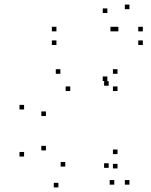

<svg xmlns="http://www.w3.org/2000/svg" viewBox="-20 -795 660 837"><path d="M602.7 -598.8V-618.8H582.7V-598.8ZM602.7 -658.3V-678.3H582.7V-658.3ZM496 -658.3V-678.3H476V-658.3ZM481.5 -658.3V-678.3H461.5V-658.3ZM226 -658.3V-678.3H206V-658.3ZM226 -598.8V-618.8H206V-598.8ZM544.3 10V-10H524.3V10ZM544.3 -755V-775H524.3V-755ZM448 -738.3V-758.3H428V-738.3ZM448 -441.7V-461.7H428V-441.7ZM453.8 -421.3V-441.3H433.8V-421.3ZM453.8 -63.3V-83.3H433.8V-63.3ZM478.2 10V-10H458.2V10ZM243.2 -473.3V-493.3H223.2V-473.3ZM85 -317.8V-337.8H65V-317.8ZM85 -112.5V-132.5H65V-112.5ZM234.5 22V2H214.5V22ZM492.3 -60.7V-80.7H472.3V-60.7ZM492.3 -123.2V-143.2H472.3V-123.2ZM264.5 -68.8V-88.8H244.5V-68.8ZM180.2 -139.3V-159.3H160.2V-139.3ZM180.2 -289.2V-309.2H160.2V-289.2ZM286.2 -398.2V-418.2H266.2V-398.2ZM492.3 -398.2V-418.2H472.3V-398.2ZM492.3 -473.3V-493.3H472.3V-473.3Z"/></svg>

Font: Monaspace Krypton Dots Var
Style: Regular
Weight: 400
Designer: Riley Cran and the Lettermatic Team
Version: Version 1.100 (Monaspace Krypton Dots)